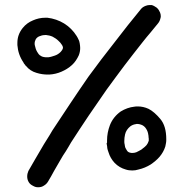

<svg xmlns="http://www.w3.org/2000/svg" viewBox="-20 -706 753 782"><path d="M96.7 35.2C100.6 42 106.4 46.9 114.3 50.8C121.1 54.7 127 56.6 133.8 56.6H136.7C144.5 56.6 152.3 54.7 159.2 49.8C166 45.9 171.9 40 175.8 33.2C184.6 18.6 192.4 4.9 200.2 -9.8C209 -24.4 216.8 -39.1 225.6 -53.7C232.4 -66.4 240.2 -78.1 248 -89.8C254.9 -101.6 262.7 -113.3 269.5 -126C293 -162.1 316.4 -198.2 340.8 -234.4C365.2 -270.5 389.6 -305.7 414.1 -340.8C438.5 -374 461.9 -406.2 486.3 -438.5C510.7 -470.7 536.1 -502.9 561.5 -535.2C571.3 -547.9 582 -560.5 592.8 -573.2C603.5 -585.9 613.3 -598.6 624 -611.3C628.9 -617.2 631.8 -624 633.8 -632.8C634.8 -635.7 634.8 -637.7 634.8 -640.6C634.8 -645.5 633.8 -650.4 631.8 -655.3C628.9 -662.1 625 -668.9 618.2 -674.8C611.3 -679.7 604.5 -683.6 597.7 -685.5H589.8C585 -685.5 579.1 -684.6 574.2 -682.6C566.4 -679.7 559.6 -675.8 554.7 -669.9C517.6 -625 481.4 -579.1 446.3 -533.2C410.2 -487.3 375 -441.4 340.8 -394.5C315.4 -358.4 291 -321.3 266.6 -285.2C242.2 -249 217.8 -211.9 193.4 -174.8C186.5 -162.1 178.7 -150.4 170.9 -137.7C163.1 -125 155.3 -113.3 148.4 -100.6C139.6 -85.9 130.9 -70.3 122.1 -55.7C113.3 -41 104.5 -25.4 95.7 -9.8C92.8 -2.9 90.8 3.9 90.8 12.7C90.8 21.5 92.8 28.3 96.7 35.2ZM447.3 -42C460 -29.3 474.6 -20.5 492.2 -15.6C501 -12.7 509.8 -11.7 518.6 -11.7C527.3 -11.7 535.2 -12.7 543.9 -15.6C561.5 -19.5 578.1 -26.4 593.8 -36.1C606.4 -44.9 619.1 -54.7 629.9 -67.4C640.6 -80.1 648.4 -93.8 653.3 -109.4L656.2 -124C657.2 -128.9 657.2 -133.8 657.2 -138.7C657.2 -174.8 649.4 -202.1 632.8 -221.7C616.2 -241.2 600.6 -254.9 585 -262.7C570.3 -269.5 555.7 -272.5 541 -272.5C536.1 -272.5 532.2 -272.5 527.3 -271.5C507.8 -269.5 489.3 -262.7 471.7 -252C451.2 -237.3 436.5 -218.8 427.7 -196.3C419.9 -175.8 416 -155.3 416 -133.8V-125C415 -124 415 -124 415 -123L414.1 -122.1C416 -113.3 417 -106.4 417 -102.5C418 -98.6 418.9 -92.8 421.9 -85.9C426.8 -69.3 435.5 -54.7 447.3 -42ZM84 -438.5H85L85.9 -437.5C96.7 -423.8 111.3 -414.1 128.9 -409.2C144.5 -404.3 160.2 -402.3 174.8 -402.3H180.7C198.2 -403.3 214.8 -407.2 230.5 -414.1C246.1 -420.9 260.7 -429.7 273.4 -441.4C285.2 -452.1 293.9 -465.8 300.8 -480.5C304.7 -490.2 306.6 -500 306.6 -510.7C306.6 -516.6 305.7 -522.5 304.7 -529.3C303.7 -534.2 302.7 -540 299.8 -544.9C297.9 -549.8 294.9 -554.7 292 -559.6C279.3 -580.1 261.7 -597.7 241.2 -610.4C220.7 -623 197.3 -630.9 172.9 -633.8H165C146.5 -633.8 129.9 -629.9 114.3 -623C97.7 -616.2 84 -606.4 72.3 -591.8C57.6 -573.2 50.8 -553.7 50.8 -531.2V-522.5C52.7 -497.1 60.5 -473.6 75.2 -452.1C76.2 -450.2 76.2 -449.2 77.1 -448.2C78.1 -447.3 79.1 -445.3 80.1 -444.3C81.1 -443.4 83 -441.4 84 -438.5ZM497.1 -92.8C494.1 -97.7 491.2 -102.5 489.3 -107.4C489.3 -109.4 489.3 -111.3 488.3 -113.3C488.3 -115.2 488.3 -117.2 487.3 -119.1C486.3 -124 486.3 -127.9 486.3 -131.8C486.3 -140.6 487.3 -149.4 489.3 -158.2C492.2 -171.9 500 -182.6 510.7 -191.4C517.6 -196.3 524.4 -199.2 532.2 -200.2C535.2 -201.2 537.1 -201.2 539.1 -201.2C543.9 -201.2 549.8 -200.2 554.7 -198.2C563.5 -195.3 570.3 -189.5 575.2 -181.6C580.1 -173.8 583 -166 584 -157.2C585 -154.3 585 -150.4 585 -147.5C585.9 -144.5 585.9 -140.6 585.9 -137.7V-132.8C585 -129.9 584 -127 582 -123C579.1 -117.2 575.2 -112.3 570.3 -108.4L555.7 -96.7C548.8 -92.8 542 -88.9 535.2 -85.9C530.3 -84 524.4 -83 519.5 -83C516.6 -83 513.7 -83 510.7 -84C504.9 -85 500 -87.9 497.1 -92.8ZM138.7 -484.4C137.7 -485.4 136.7 -486.3 135.7 -488.3C134.8 -489.3 134.8 -490.2 133.8 -491.2C132.8 -492.2 132.8 -493.2 131.8 -494.1C127 -502 124 -510.7 122.1 -520.5C121.1 -523.4 121.1 -526.4 121.1 -529.3C121.1 -535.2 123 -541 126 -546.9C130.9 -553.7 136.7 -557.6 144.5 -559.6C151.4 -562.5 159.2 -563.5 167 -563.5C176.8 -562.5 185.5 -560.5 194.3 -556.6C203.1 -551.8 210.9 -546.9 217.8 -540L225.6 -532.2C226.6 -530.3 229.5 -526.4 233.4 -521.5C234.4 -519.5 234.4 -517.6 235.4 -516.6C236.3 -515.6 236.3 -514.6 236.3 -513.7V-511.7C236.3 -508.8 235.4 -505.9 233.4 -502.9C231.4 -500 229.5 -497.1 226.6 -494.1C219.7 -487.3 211.9 -482.4 203.1 -479.5C194.3 -476.6 185.5 -473.6 176.8 -472.7H170.9C167 -472.7 163.1 -472.7 159.2 -473.6C152.3 -474.6 146.5 -477.5 141.6 -481.4ZM75.2 -452.1 72.3 -455.1 71.3 -456.1 75.2 -452.1Z"/></svg>

Font: Citrustime FakeCyr
Style: Regular
Weight: 400
Version: Version 1.1